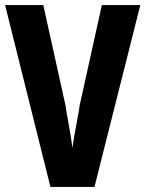

<svg xmlns="http://www.w3.org/2000/svg" viewBox="-20 -734 571 754"><path d="M531 -714 351 0H178L0 -714H150L237 -321Q239 -305 245 -273Q251 -241 256.5 -207.5Q262 -174 264 -153Q267 -174 273 -207.5Q279 -241 285 -272.5Q291 -304 293 -321L380 -714Z"/></svg>

Font: Noto Sans Sinhala ExtraCondensed ExtraBold
Style: Regular
Weight: 800
Width: 2
Designer: Jelle Bosma - Monotype Design Team
Foundry: Monotype Imaging Inc.
Version: Version 2.006; ttfautohint (v1.8.4.7-5d5b)